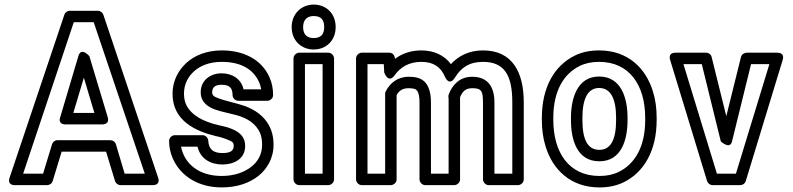

<svg xmlns="http://www.w3.org/2000/svg" viewBox="-20 -783 3463 838"><path d="M462 -171H230C219 -171 210 -163 207 -153L168 -25H81L302 -686H389L612 -25H524L486 -153C483 -164 472 -171 462 -171ZM443 -121 482 7C485 17 495 25 506 25H646C684 25 670 -8 670 -8L431 -719C428 -728 418 -736 407 -736H284C275 -736 265 -730 261 -719L22 -8C10 28 46 25 46 25H186C196 25 207 18 210 7L249 -121ZM266 -240H426C428 -240 460 -239 450 -272L370 -538C370 -538 334 -580 322 -538L243 -272C242 -270 231 -240 266 -240ZM300 -290 346 -444 392 -290Z M770 -143H842C855 -88 901 -65 951 -65C996 -65 1050 -86 1050 -146C1050 -197 1008 -214 985 -223C971 -229 953 -232 933 -237C868 -252 816 -279 793 -325C787 -338 783 -354 783 -374C783 -417 802 -449 826 -471C853 -496 894 -513 948 -513C1031 -513 1085 -481 1110 -426C1115 -416 1118 -404 1120 -393H1043C1033 -439 993 -463 947 -463C901 -463 856 -435 856 -380C856 -332 896 -313 919 -305C955 -292 1003 -285 1032 -274C1070 -260 1097 -239 1113 -207C1120 -193 1124 -175 1124 -152C1124 -107 1104 -77 1078 -56C1048 -32 1004 -15 948 -15C852 -15 786 -64 770 -143ZM951 -115C911 -115 891 -131 889 -169C888 -181 878 -193 864 -193H743C732 -193 718 -183 718 -168C718 -143 723 -118 733 -94C767 -14 846 35 948 35C1014 35 1070 16 1110 -17C1144 -45 1174 -90 1174 -152C1174 -245 1115 -296 1049 -320C1013 -333 965 -342 936 -353C914 -361 906 -366 906 -380C906 -401 918 -413 947 -413C981 -413 995 -400 995 -368C995 -357 1005 -343 1020 -343H1147C1158 -343 1172 -353 1172 -368C1172 -396 1167 -422 1156 -446C1122 -523 1044 -563 948 -563C884 -563 829 -542 792 -507C761 -478 733 -433 733 -374C733 -255 835 -210 922 -189C942 -185 956 -180 967 -176C994 -165 1000 -163 1000 -146C1000 -126 987 -115 951 -115Z M1388 -25H1311V-503H1388ZM1413 25C1424 25 1438 15 1438 0V-528C1438 -539 1428 -553 1413 -553H1286C1275 -553 1261 -543 1261 -528V0C1261 11 1271 25 1286 25ZM1349 -617C1320 -617 1303 -632 1303 -665C1303 -697 1321 -713 1349 -713C1379 -713 1395 -699 1395 -665C1395 -631 1379 -617 1349 -617ZM1349 -567C1404 -567 1445 -606 1445 -665C1445 -724 1404 -763 1349 -763C1295 -763 1253 -722 1253 -665C1253 -606 1295 -567 1349 -567Z M1764 -448C1715 -448 1682 -420 1664 -385C1662 -382 1661 -378 1661 -374V-25H1584V-503H1655L1657 -467C1657 -467 1674 -416 1702 -454C1727 -489 1764 -513 1819 -513C1873 -513 1904 -490 1922 -448C1922 -448 1940 -403 1966 -445C1992 -487 2027 -513 2088 -513C2180 -513 2216 -457 2216 -336V-25H2138V-336C2138 -403 2110 -448 2041 -448C1986 -448 1954 -412 1939 -372C1938 -369 1937 -366 1937 -363C1937 -357 1938 -353 1938 -352V-25H1861V-335C1861 -380 1851 -431 1801 -444C1790 -447 1777 -448 1764 -448ZM1679 -553H1559C1548 -553 1534 -543 1534 -528V0C1534 11 1544 25 1559 25H1686C1697 25 1711 15 1711 0V-368C1722 -387 1736 -398 1764 -398C1774 -398 1782 -397 1789 -395C1801 -392 1811 -378 1811 -335V0C1811 11 1821 25 1836 25H1963C1974 25 1988 15 1988 0V-352V-359C1999 -385 2013 -398 2041 -398C2079 -398 2088 -389 2088 -336V0C2088 11 2098 25 2113 25H2241C2252 25 2266 15 2266 0V-336C2266 -467 2217 -563 2088 -563C2027 -563 1981 -539 1948 -503C1920 -541 1875 -563 1819 -563C1773 -563 1734 -549 1704 -526C1703 -540 1695 -553 1679 -553Z M2796 -269V-259C2796 -141 2750 -67 2681 -33C2657 -21 2629 -15 2596 -15C2463 -15 2395 -118 2395 -259V-269C2395 -387 2441 -461 2510 -495C2534 -507 2562 -513 2595 -513C2728 -513 2796 -410 2796 -269ZM2345 -269V-259C2345 -218 2350 -180 2361 -145C2392 -42 2471 35 2596 35C2635 35 2671 28 2703 12C2792 -32 2846 -127 2846 -259V-269C2846 -310 2841 -348 2830 -383C2799 -486 2720 -563 2595 -563C2556 -563 2520 -556 2488 -540C2399 -496 2345 -401 2345 -269ZM2719 -269C2719 -352 2693 -449 2595 -449C2498 -449 2472 -351 2472 -269V-259C2472 -175 2497 -79 2596 -79C2694 -79 2719 -176 2719 -259ZM2669 -269V-259C2669 -176 2647 -129 2596 -129C2544 -129 2522 -175 2522 -259V-269C2522 -351 2545 -399 2595 -399C2646 -399 2669 -351 2669 -269Z M3175 -166 3258 -503H3338L3192 -25H3109L2963 -503H3043L3126 -166C3126 -166 3166 -128 3175 -166ZM3150 -276 3086 -534C3084 -544 3074 -553 3062 -553H2929C2894 -553 2904 -523 2905 -521L3066 7C3069 17 3079 25 3090 25H3211C3221 25 3232 18 3235 7L3396 -521C3406 -555 3374 -553 3372 -553H3239C3229 -553 3217 -546 3214 -534Z"/></svg>

Font: Asimov
Style: NarOu
Weight: 500
Designer: Google
Version: Version 2.000980; 2014